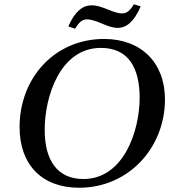

<svg xmlns="http://www.w3.org/2000/svg" viewBox="-20 -866 842 902"><path d="M72 -269C72 -92 177 16 352 16C584 16 755 -172 755 -399C755 -573 642 -683 469 -683C237 -683 72 -500 72 -269ZM190 -256C190 -414 263 -641 454 -641C585 -641 636 -545 636 -407C636 -251 561 -25 372 -25C249 -25 190 -113 190 -256ZM301 -742 333 -731C351 -763 368 -775 388 -775C435 -775 483 -735 533 -735C574 -735 610 -764 641 -836L609 -846C591 -816 576 -803 553 -803C511 -803 462 -841 410 -841C369 -841 332 -813 301 -742Z"/></svg>

Font: KpRoman
Style: SemiboldItalic
Weight: 600
Italic angle: -11°
Version: Version 0.66